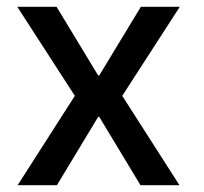

<svg xmlns="http://www.w3.org/2000/svg" viewBox="-20 -547 602 567"><path d="M31 -527H147L270 -324H273L396 -527H511L341 -264L510 0H395L273 -202H270L148 0H32L201 -264Z"/></svg>

Font: Lopes Sans Medium
Style: Regular
Weight: 500
Designer: Gabriel Lam, Diego Maldonado
Foundry: TypeRant, Foresti Design
Version: Version 4.000